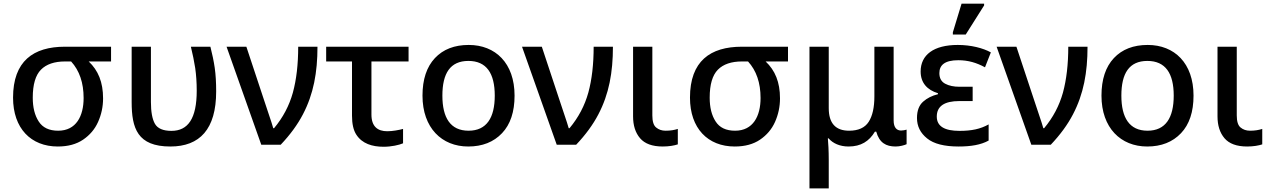

<svg xmlns="http://www.w3.org/2000/svg" viewBox="-20 -796 6987 1056"><path d="M297.9 9.8C354 9.8 400.4 -2.9 437 -27.8C473.6 -52.7 501.5 -85 519.5 -125.5C537.6 -166 546.9 -209 546.9 -254.9C546.9 -344.2 520 -408.7 467.8 -458H590.8V-539.1H336.9C163.6 -539.1 51.8 -460 51.8 -258.8C51.8 -90.3 149.9 9.8 297.9 9.8ZM299.8 -77.1C250 -77.1 214.4 -94.2 192.9 -127.9C170.9 -161.6 160.2 -205.1 160.2 -258.8C160.2 -331.1 175.3 -382.3 205.1 -412.6C234.9 -442.9 279.3 -458 337.9 -458H371.1C417 -407.7 439.9 -340.8 439.9 -256.8C439.9 -158.2 399.4 -77.1 299.8 -77.1Z M917 9.8C1078.6 9.8 1168.9 -85.4 1168.9 -293C1168.9 -341.8 1166.5 -384.8 1161.1 -422.4C1155.8 -459.5 1147.5 -498.5 1137.2 -539.1H1029.8C1040 -497.6 1047.9 -458.5 1053.7 -421.4C1059.1 -383.8 1062 -342.3 1062 -296.9C1062 -144 1014.2 -76.2 922.9 -76.2C877 -76.2 846.7 -89.4 832 -115.2C817.4 -141.1 810.1 -180.7 810.1 -234.9V-539.1H704.1V-234.9C704.1 -90.8 735.8 9.8 917 9.8Z M1523.9 0C1576.2 -55.2 1616.7 -110.8 1646 -167C1704.6 -278.8 1726.1 -397.9 1726.1 -539.1H1620.1C1620.1 -442.4 1610.4 -358.4 1590.8 -286.6C1570.8 -214.8 1536.6 -149.9 1487.3 -90.8H1482.9C1473.6 -125.5 1445.3 -203.6 1432.1 -246.1L1335 -539.1H1226.1L1417 0Z M2089.8 11.2C2132.8 11.2 2175.3 1.5 2196.8 -7.8V-86.9C2172.9 -80.6 2139.2 -74.2 2109.9 -74.2C2057.6 -74.2 2022.9 -99.6 2022.9 -166V-458H2227.1V-539.1H1773.9V-458H1916V-160.2C1916 -114.7 1923.8 -79.6 1939.9 -55.2C1971.7 -5.9 2027.3 11.2 2089.8 11.2Z M2810.1 -270C2810.1 -449.2 2704.6 -548.8 2558.1 -548.8C2479.5 -548.8 2417.5 -524.9 2372.1 -476.6C2326.7 -428.2 2303.7 -359.4 2303.7 -270C2303.7 -92.3 2410.2 9.8 2555.2 9.8C2632.8 9.8 2694.8 -14.6 2741.2 -63.5C2787.1 -111.8 2810.1 -180.7 2810.1 -270ZM2413.1 -270C2413.1 -392.6 2456.1 -460.9 2556.2 -460.9C2655.8 -460.9 2701.2 -392.6 2701.2 -270C2701.2 -148.9 2656.7 -77.1 2557.1 -77.1C2457 -77.1 2413.1 -148.9 2413.1 -270Z M3148.9 0C3201.2 -55.2 3241.7 -110.8 3271 -167C3329.6 -278.8 3351.1 -397.9 3351.1 -539.1H3245.1C3245.1 -442.4 3235.4 -358.4 3215.8 -286.6C3195.8 -214.8 3161.6 -149.9 3112.3 -90.8H3107.9C3098.6 -125.5 3070.3 -203.6 3057.1 -246.1L2960 -539.1H2851.1L3042 0Z M3625 9.8C3659.7 9.8 3689 4.4 3708 -2V-86.9C3688 -80.6 3667.5 -77.1 3640.6 -77.1C3620.1 -77.1 3603 -83 3588.9 -94.7C3574.7 -106 3567.9 -128.4 3567.9 -161.1V-539.1H3461.9V-155.8C3461.9 -106 3474.6 -65.9 3500.5 -35.6C3526.4 -5.4 3567.9 9.8 3625 9.8Z M4021 9.8C4077.1 9.8 4123.5 -2.9 4160.2 -27.8C4196.8 -52.7 4224.6 -85 4242.7 -125.5C4260.7 -166 4270 -209 4270 -254.9C4270 -344.2 4243.2 -408.7 4190.9 -458H4314V-539.1H4060.1C3886.7 -539.1 3774.9 -460 3774.9 -258.8C3774.9 -90.3 3873 9.8 4021 9.8ZM4022.9 -77.1C3973.1 -77.1 3937.5 -94.2 3916 -127.9C3894 -161.6 3883.3 -205.1 3883.3 -258.8C3883.3 -331.1 3898.4 -382.3 3928.2 -412.6C3958 -442.9 4002.4 -458 4061 -458H4094.2C4140.1 -407.7 4163.1 -340.8 4163.1 -256.8C4163.1 -158.2 4122.6 -77.1 4022.9 -77.1Z M4538.1 240.2V84C4538.1 34.7 4535.6 -11.2 4533.2 -35.2H4537.1C4561 -7.3 4599.6 9.8 4647 9.8C4715.3 9.8 4760.3 -19 4792 -71.8H4799.3C4816.4 -10.7 4853 9.8 4906.2 9.8C4929.2 9.8 4955.1 2.4 4966.3 -2.9V-83C4959 -80.6 4945.8 -78.1 4936 -78.1C4913.1 -78.1 4895 -92.8 4895 -133.8V-539.1H4789.1V-266.1C4789.1 -205.1 4778.8 -158.7 4757.8 -126C4736.8 -93.3 4700.7 -77.1 4649.9 -77.1C4575.2 -77.1 4538.1 -118.7 4538.1 -201.2V-539.1H4432.1V240.2Z M5291.5 -606 5392.6 -766.1V-775.9H5268.6L5220.7 -618.2V-606ZM5252.4 9.8C5318.8 9.8 5374.5 1 5417.5 -22.9V-111.8C5372.1 -86.4 5324.2 -76.2 5257.3 -76.2C5177.2 -76.2 5132.3 -100.1 5132.3 -154.8C5132.3 -211.9 5173.8 -240.2 5257.3 -240.2H5329.6V-318.8H5257.3C5226.1 -318.8 5199.7 -324.2 5178.7 -335.4C5157.2 -346.7 5146.5 -366.2 5146.5 -394C5146.5 -437.5 5175.8 -464.8 5250.5 -464.8C5305.2 -464.8 5350.6 -451.2 5397.5 -425.8L5429.7 -507.8C5386.7 -531.7 5320.3 -548.8 5247.6 -548.8C5115.2 -548.8 5043.5 -494.1 5043.5 -402.8C5043.5 -340.3 5079.6 -301.3 5138.7 -283.2V-277.8C5106.4 -270 5079.1 -256.3 5057.1 -236.8C5034.7 -216.8 5023.4 -187 5023.4 -147C5023.4 -101.6 5042 -64.5 5079.1 -34.7C5115.7 -4.9 5173.8 9.8 5252.4 9.8Z M5759.3 0C5811.5 -55.2 5852.1 -110.8 5881.3 -167C5939.9 -278.8 5961.4 -397.9 5961.4 -539.1H5855.5C5855.5 -442.4 5845.7 -358.4 5826.2 -286.6C5806.2 -214.8 5772 -149.9 5722.7 -90.8H5718.3C5709 -125.5 5680.7 -203.6 5667.5 -246.1L5570.3 -539.1H5461.4L5652.3 0Z M6544.4 -270C6544.4 -449.2 6439 -548.8 6292.5 -548.8C6213.9 -548.8 6151.9 -524.9 6106.4 -476.6C6061 -428.2 6038.1 -359.4 6038.1 -270C6038.1 -92.3 6144.5 9.8 6289.6 9.8C6367.2 9.8 6429.2 -14.6 6475.6 -63.5C6521.5 -111.8 6544.4 -180.7 6544.4 -270ZM6147.5 -270C6147.5 -392.6 6190.4 -460.9 6290.5 -460.9C6390.1 -460.9 6435.5 -392.6 6435.5 -270C6435.5 -148.9 6391.1 -77.1 6291.5 -77.1C6191.4 -77.1 6147.5 -148.9 6147.5 -270Z M6839.4 9.8C6874 9.8 6903.3 4.4 6922.4 -2V-86.9C6902.3 -80.6 6881.8 -77.1 6855 -77.1C6834.5 -77.1 6817.4 -83 6803.2 -94.7C6789.1 -106 6782.2 -128.4 6782.2 -161.1V-539.1H6676.3V-155.8C6676.3 -106 6689 -65.9 6714.8 -35.6C6740.7 -5.4 6782.2 9.8 6839.4 9.8Z"/></svg>

Font: Noto Reveo Sans
Style: Regular
Weight: 500
Designer: Monotype Design Team
Foundry: Monotype Imaging Inc.
Version: Version 2.007